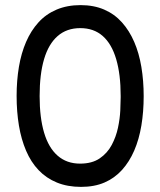

<svg xmlns="http://www.w3.org/2000/svg" viewBox="-20 -716 627 751"><path d="M297 15Q244 15 202.5 -2Q161 -19 131 -50.5Q101 -82 82 -126.5Q63 -171 54 -225Q45 -279 45 -341Q45 -401 54 -454.5Q63 -508 82 -552Q101 -596 130.5 -628.5Q160 -661 201.5 -678.5Q243 -696 295 -696Q347 -696 387.5 -678.5Q428 -661 457 -628.5Q486 -596 505 -552Q524 -508 533 -454Q542 -400 542 -340Q542 -279 533 -225Q524 -171 505 -127Q486 -83 457 -51Q428 -19 388.5 -2Q349 15 297 15ZM293 -76Q340 -76 370 -96.5Q400 -117 417 -149Q434 -181 441.5 -216.5Q449 -252 450.5 -284Q452 -316 452 -335V-341Q452 -425 434.5 -484.5Q417 -544 382 -575Q347 -606 294 -606Q241 -606 205.5 -575Q170 -544 152.5 -485Q135 -426 135 -340Q135 -256 152.5 -197Q170 -138 205.5 -107Q241 -76 293 -76Z"/></svg>

Font: Fredoka Light
Style: Regular
Weight: 400
Version: Version 2.001